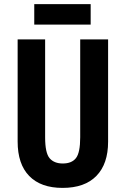

<svg xmlns="http://www.w3.org/2000/svg" viewBox="-20 -957 611 936"><path d="M507 -266Q507 -158 450 -99.5Q393 -41 285 -41Q179 -41 122.5 -99Q66 -157 66 -267V-765H200V-287Q200 -211 222 -185.5Q244 -160 286 -160Q330 -160 350.5 -186.5Q371 -213 371 -288V-765H507ZM422 -937V-837H147V-937Z"/></svg>

Font: Noto Sans Tamil UI ExtraCondensed
Style: Bold
Weight: 700
Width: 2
Designer: Jelle Bosma - Monotype Design Team
Foundry: Monotype Imaging Inc.
Version: Version 2.004; ttfautohint (v1.8.4.7-5d5b)